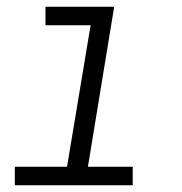

<svg xmlns="http://www.w3.org/2000/svg" viewBox="-20 -550 540 570"><path d="M24 0V-55H179L249 -475H115V-530H319L241 -55H374V0Z"/></svg>

Font: Iosevka Slab Light Oblique
Style: Regular
Weight: 300
Italic angle: -9°
Monospace: yes
Designer: Belleve Invis
Foundry: Belleve Invis
Version: Version 11.1.1; ttfautohint (v1.8.3)